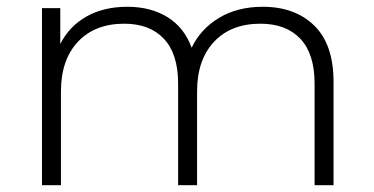

<svg xmlns="http://www.w3.org/2000/svg" viewBox="-20 -547 1103 567"><path d="M756 -527Q851 -527 908 -471.5Q965 -416 965 -305V0H909V-300Q909 -388 867 -432.5Q825 -477 749 -477Q662 -477 612 -423.5Q562 -370 562 -277V0H506V-300Q506 -388 464 -432.5Q422 -477 347 -477Q260 -477 210 -423.5Q160 -370 160 -277V0H104V-523H158V-417Q184 -469 235 -498Q286 -527 356 -527Q425 -527 474.5 -496.5Q524 -466 546 -406Q572 -461 626.5 -494Q681 -527 756 -527Z"/></svg>

Font: Montserrat-Alt1 Light
Style: Regular
Weight: 300
Designer: Differentunic
Foundry: Differentunic
Version: Version 7.222